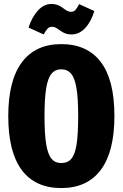

<svg xmlns="http://www.w3.org/2000/svg" viewBox="-20 -937 623 975"><path d="M561 -348Q561 -167 492 -74.5Q423 18 291 18Q159 18 90.5 -73.5Q22 -165 22 -348Q22 -528 91 -620.5Q160 -713 291 -713Q423 -713 492 -622Q561 -531 561 -348ZM206 -348Q206 -257 214.5 -205Q223 -153 241.5 -131Q260 -109 291 -109Q324 -109 342.5 -131Q361 -153 369 -204.5Q377 -256 377 -348Q377 -437 368.5 -488.5Q360 -540 341.5 -562.5Q323 -585 291 -585Q260 -585 241.5 -562.5Q223 -540 214.5 -488.5Q206 -437 206 -348ZM288 -780Q273 -791 264 -796Q255 -801 245 -801Q231 -801 222 -792Q213 -783 202 -762L125 -797Q142 -850 172.5 -883.5Q203 -917 242 -917Q274 -917 300 -896Q313 -886 322 -881.5Q331 -877 341 -877Q354 -877 362.5 -886Q371 -895 382 -916L459 -881Q443 -827 412.5 -794.5Q382 -762 343 -762Q326 -762 313.5 -766.5Q301 -771 288 -780Z"/></svg>

Font: Fira Sans Compressed ExtraBold
Style: Regular
Weight: 800
Width: 1
Designer: bBox Type GmbH & Carrois Corporate GbR & Edenspiekermann AG
Foundry: bBox Type GmbH & Carrois Corporate GbR & Edenspiekermann AG
Version: Version 4.301